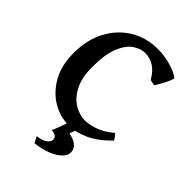

<svg xmlns="http://www.w3.org/2000/svg" viewBox="-228 -675 971 971"><g transform="rotate(45 257.5 -190.0)"><path d="M481.9 -94.7Q424.8 -36.1 370.1 -11.5Q315.4 13.2 263.7 13.2Q202.6 13.2 147.7 -19.8Q92.8 -52.7 58.3 -114.5Q23.9 -176.3 23.9 -263.2Q23.9 -358.9 62 -429.9Q100.1 -501 165 -540Q230 -579.1 310.5 -579.1Q358.9 -579.1 404.8 -565.9Q450.7 -552.7 473.6 -534.2Q476.1 -532.2 471.2 -518.8Q466.3 -505.4 457.5 -488.3Q448.7 -471.2 439.9 -456.3Q431.2 -441.4 426.3 -436L396 -442.4Q373.5 -482.9 344 -501.2Q314.5 -519.5 279.8 -519.5Q249 -519.5 216.8 -498.3Q184.6 -477.1 162.6 -425Q140.6 -373 140.6 -279.8Q140.6 -203.6 165.8 -155.5Q190.9 -107.4 229.2 -84.7Q267.6 -62 306.6 -62Q330.6 -62 371.1 -74.5Q411.6 -86.9 458.5 -126Q462.9 -122.6 471.7 -110.4Q480.5 -98.1 481.9 -94.7ZM370.1 102.5Q370.1 124.5 348.6 145Q327.1 165.5 290.3 179.9Q253.4 194.3 206.5 199.2L189.5 166Q228 160.6 244.6 147.7Q261.2 134.8 261.2 120.1Q261.2 92.8 221.2 90.3Q221.2 90.3 225.1 82.8Q229 75.2 238 51Q247.1 26.9 262.7 -22.9L319.8 -22.5L296.4 39.1Q331.5 45.4 350.8 61.3Q370.1 77.1 370.1 102.5Z"/></g></svg>

Font: Dai Banna SIL SemiBold
Style: Regular
Weight: 600
Designer: Victor Gaultney
Foundry: SIL International
Version: Version 4.000